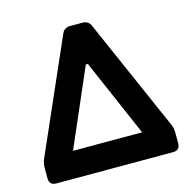

<svg xmlns="http://www.w3.org/2000/svg" viewBox="-104 -814 917 918"><g transform="rotate(-15 354.0 -355.0)"><path d="M29 -35V-86Q29 -111 38 -130L281 -683Q292 -710 322 -710H383Q413 -710 424 -683L667 -130Q676 -111 676 -86V-35Q676 0 641 0H64Q29 0 29 -35ZM523 -130 357 -513H347L181 -130Z"/></g></svg>

Font: Asap-Bold
Style: Bold
Weight: 700
Designer: Pablo Cosgaya
Foundry: Omnibus-Type
Version: Version 2.000; ttfautohint (v1.8)